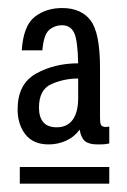

<svg xmlns="http://www.w3.org/2000/svg" viewBox="-20 -713 312 473"><path d="M249.2 -301.6H28.8V-260.6H249.2ZM33.6 -589H84.4Q87.6 -627.6 101.1 -639.2Q114.6 -650.8 132.8 -650.8Q153.6 -650.8 162.5 -632.5Q171.4 -614.2 172.6 -557Q114.4 -557 68.9 -531.7Q23.4 -506.4 23.4 -443.8Q23.4 -406.4 42.7 -381.8Q62 -357.2 100 -357.2Q122.2 -357.2 142.6 -366.3Q163 -375.4 176.2 -393.6Q179.6 -373.4 189.4 -365.3Q199.2 -357.2 220.2 -357.2Q227.2 -357.2 233.6 -357.4Q240 -357.6 249.2 -359.6V-401.2Q242 -400.2 242 -400.2Q231.4 -400.2 228.9 -405.2Q226.4 -410.2 226.4 -422V-545.2Q226.4 -632.4 203.1 -662.8Q179.8 -693.2 133.2 -693.2Q93 -693.2 65.3 -671.3Q37.6 -649.4 33.6 -589ZM172.6 -519.6V-471.6Q172.6 -436.6 159.1 -418Q145.6 -399.4 119.6 -399.4Q97.2 -399.4 86.6 -412.1Q76 -424.8 76 -447.8Q76 -492.6 107.2 -506.1Q138.4 -519.6 172.6 -519.6Z"/></svg>

Font: Secuela Light
Style: Regular
Weight: 300
Designer: Fernando Haro
Foundry: deFharo
Version: Version 1.708